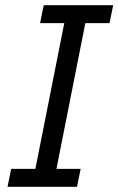

<svg xmlns="http://www.w3.org/2000/svg" viewBox="-20 -718 455 738"><path d="M276 0H9L23 -69H116L227 -629H134L148 -698H415L401 -629H308L197 -69H290Z"/></svg>

Font: Aneliza
Style: Italic
Weight: 400
Italic angle: -11.31°
Designer: Mike Abbink, Paul van der Laan, Pieter van Rosmalen
Foundry: Bold Monday
Version: Version 3.0